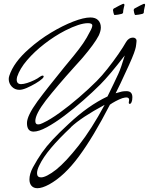

<svg xmlns="http://www.w3.org/2000/svg" viewBox="-20 -699 784 1011"><path d="M177 292Q157 292 146 279.5Q135 267 135 246Q135 217 153 183Q177 139 200.5 105.5Q224 72 257 36.5Q290 1 342 -47Q444 -143 546 -191Q565 -229 579 -259Q593 -289 603 -310Q611 -327 619 -351Q627 -375 637 -407Q556 -302 508 -254Q468 -214 418.5 -170.5Q369 -127 319 -89.5Q269 -52 226.5 -29Q184 -6 157 -6Q122 -6 122 -51Q122 -89 177 -165Q205 -203 241 -248.5Q277 -294 320 -347L367 -404Q398 -442 417.5 -470.5Q437 -499 454 -533Q466 -554 466 -565Q466 -577 443 -577Q400 -577 323 -538Q267 -509 214 -468Q161 -427 122.5 -382Q84 -337 70 -294Q69 -289 68.5 -285.5Q68 -282 68 -280Q68 -256 91 -256Q104 -256 123 -262Q142 -268 160.5 -277Q179 -286 189 -294Q199 -301 204 -301Q210 -301 210 -296Q210 -292 203 -285Q190 -273 167 -259.5Q144 -246 121 -236Q98 -226 82 -226Q58 -226 42 -243Q26 -260 26 -283Q26 -291 29 -300Q52 -371 133 -442Q187 -490 248.5 -527Q310 -564 365.5 -585.5Q421 -607 456 -607Q483 -607 497 -592.5Q511 -578 511 -554Q511 -536 500 -512Q478 -469 415 -395Q414 -394 403 -381.5Q392 -369 371 -346Q325 -295 288 -251.5Q251 -208 222 -171Q166 -98 166 -62Q166 -44 180 -44Q192 -44 205 -51Q244 -69 294.5 -105.5Q345 -142 396.5 -186.5Q448 -231 489 -272Q516 -299 546.5 -337.5Q577 -376 603.5 -414.5Q630 -453 644 -478Q658 -501 680 -501Q688 -501 693.5 -496.5Q699 -492 699 -485Q699 -483 698.5 -477.5Q698 -472 697 -464Q696 -452 692 -439Q683 -406 640 -315Q627 -287 614.5 -260Q602 -233 589 -208Q612 -215 622 -217Q632 -219 646 -219Q677 -219 677 -187Q677 -170 673 -162Q669 -152 663 -152Q656 -152 659 -166Q660 -169 660 -173Q660 -186 645 -186Q639 -186 624 -182Q607 -176 588.5 -166Q570 -156 559 -148Q472 21 395.5 124.5Q319 228 239 272Q202 292 177 292ZM196 235Q223 235 276 194Q327 153 394.5 67Q462 -19 531 -147Q408 -81 353 -29H354Q290 31 248.5 80.5Q207 130 188 170Q175 195 175 213Q175 235 196 235ZM693 -620Q689 -620 686.5 -631.5Q684 -643 684 -645Q684 -651 688 -654Q706 -664 718 -670Q730 -676 735 -678Q737 -679 739 -679Q744 -679 744 -673Q744 -671 743.5 -668.5Q743 -666 742 -663Q737 -643 737 -632Q737 -629 730 -626Q722 -624 711 -622Q700 -620 693 -620ZM584 -620Q580 -620 577.5 -631.5Q575 -643 575 -645Q575 -651 579 -654Q597 -664 609 -670Q621 -676 626 -678Q628 -679 630 -679Q635 -679 635 -673Q635 -671 634.5 -668.5Q634 -666 633 -663Q628 -643 628 -632Q628 -629 621 -626Q613 -624 602 -622Q591 -620 584 -620Z"/></svg>

Font: Allison
Style: Regular
Weight: 400
Designer: Robert E. Leuschke
Foundry: Robert E. Leuschke
Version: Version 1.010; ttfautohint (v1.8.3)